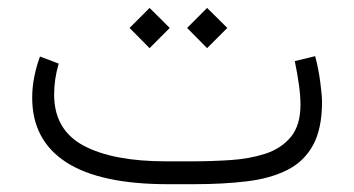

<svg xmlns="http://www.w3.org/2000/svg" viewBox="-20 -472 908 492"><path d="M476.1 0H410.2Q236.3 0 149.4 -56.4Q62.5 -112.8 62.5 -221.7Q62.5 -249 67.9 -275.6Q73.2 -302.2 82.5 -327.1L130.4 -309.1Q118.7 -269.5 118.7 -229Q119.1 -138.7 194.6 -98.6Q270 -58.6 405.3 -58.6H472.7Q521.5 -58.6 570.3 -61.8Q619.1 -64.9 659.9 -78.1Q700.7 -91.3 725.3 -121.1Q750 -150.9 750 -204.1Q750 -225.6 746.1 -254.2Q742.2 -282.7 735.4 -315.4L787.6 -328.1Q796.4 -294.9 800.8 -260.7Q805.2 -226.6 805.2 -211.4Q805.2 -142.1 782.2 -100.1Q759.3 -58.1 716.1 -36.4Q672.9 -14.6 612.3 -7.3Q551.8 0 476.1 0ZM459.5 -400.4 510.7 -451.7 562.5 -400.4 510.7 -348.6ZM312 -400.4 363.3 -451.7 415 -400.4 363.3 -348.6Z"/></svg>

Font: Vazir Thin FD
Style: Thin-FD
Weight: 100
Designer: Saber Rastikerdar
Foundry: Saber Rastikerdar
Version: Version 30.0.0